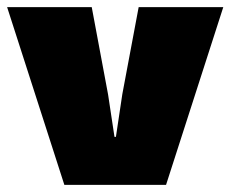

<svg xmlns="http://www.w3.org/2000/svg" viewBox="-30 -520 648 540"><path d="M437 0H151L-10 -500H228L274 -254L292 -135H296L314 -255L360 -500H598Z"/></svg>

Font: Work Sans Black
Style: Regular
Weight: 900
Designer: Wei Huang
Foundry: Wei Huang
Version: Version 1.500